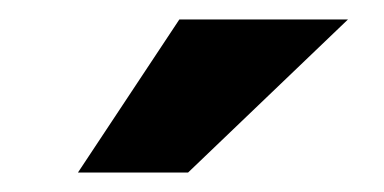

<svg xmlns="http://www.w3.org/2000/svg" viewBox="-20 -760 394 197"><path d="M173 -583H60L164 -740H337Z"/></svg>

Font: Instrument Sans SemiBold
Style: Regular
Weight: 600
Designer: Rodrigo Fuenzalida
Foundry: fragTYPE
Version: Version 1.000;gftools[0.9.28]